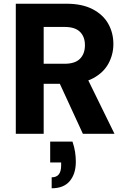

<svg xmlns="http://www.w3.org/2000/svg" viewBox="-20 -720 678 1033"><path d="M65 0V-700H337Q422 -700 478.5 -670.5Q535 -641 562.5 -592Q590 -543 590 -483Q590 -427 563.5 -378Q537 -329 481 -299Q425 -269 336 -269H215V0ZM426 0 285 -306H446L596 0ZM215 -377H328Q384 -377 410.5 -404Q437 -431 437 -477Q437 -522 410.5 -548.5Q384 -575 328 -575H215ZM258 293V234Q284 234 296.5 218Q309 202 309 170V154H250V42H370Q380 71 384 98Q388 125 388 150Q388 215 355.5 254Q323 293 258 293Z"/></svg>

Font: DM Sans 24pt Black
Style: Regular
Weight: 900
Designer: Colophon Foundry, Jonny Pinhorn
Foundry: Colophon Foundry
Version: Version 4.004;gftools[0.9.30]